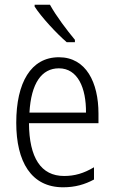

<svg xmlns="http://www.w3.org/2000/svg" viewBox="-20 -878 485 815"><path d="M192 -858H127V-850C156 -805 220 -736 263 -699H298V-709C264 -750 219 -809 192 -858ZM230 -635C111 -635 49 -527 49 -357C49 -192 112 -83 248 -83C299 -83 340 -95 379 -116V-168C335 -142 297 -131 252 -131C154 -131 104 -208 103 -355H398V-396C398 -527 346 -635 230 -635ZM230 -588C310 -588 346 -505 345 -400H105C112 -525 157 -588 230 -588Z"/></svg>

Font: Noto Sans Telugu UI Condensed Light
Style: Regular
Weight: 300
Width: 3
Designer: Jelle Bosma - Monotype Design Team
Foundry: Monotype Imaging Inc.
Version: Version 2.005